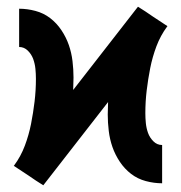

<svg xmlns="http://www.w3.org/2000/svg" viewBox="-20 -546 540 572"><path d="M109 6 87 -8 65 -23 21 -52 22 -53Q42 -80 54 -112Q66 -144 72.5 -177Q79 -210 83 -243.5Q87 -277 87 -311Q87 -326 85.5 -341Q84 -356 79 -370Q74 -384 63 -395Q52 -406 37 -406V-520Q61 -520 85.5 -513.5Q110 -507 129.5 -492Q149 -477 163 -456Q177 -435 185 -412Q193 -389 196 -364Q199 -339 199 -315Q199 -306 198.5 -296.5Q198 -287 198 -278L391 -526L413 -512L435 -497L479 -468L478 -467Q458 -440 446 -408Q434 -376 427.5 -343Q421 -310 417 -276.5Q413 -243 413 -209Q413 -194 414.5 -179Q416 -164 421 -150Q426 -136 437 -125Q448 -114 463 -114V0Q439 0 414.5 -6.5Q390 -13 370.5 -28Q351 -43 337 -64Q323 -85 315 -108Q307 -131 304 -156Q301 -181 301 -205Q301 -214 301.5 -223.5Q302 -233 302 -242Z"/></svg>

Font: Iosevka Term Curly Heavy
Style: Regular
Weight: 900
Designer: Belleve Invis
Foundry: Belleve Invis
Version: Version 32.3.0